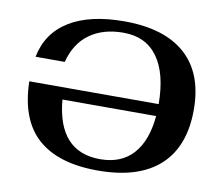

<svg xmlns="http://www.w3.org/2000/svg" viewBox="-79 -806 1059 912"><g transform="rotate(10 450.5 -350.0)"><path d="M847 -353Q847 -175 745 -82.5Q643 10 447 10Q256 10 157 -78.5Q58 -167 54 -351H678Q677 -499 620 -577.5Q563 -656 455 -656Q357 -656 292 -609Q227 -562 204 -471H63Q86 -588 185 -649Q284 -710 450 -710Q644 -710 745.5 -619Q847 -528 847 -353ZM676 -293H224Q246 -45 449 -45Q550 -45 607.5 -108.5Q665 -172 676 -293Z"/></g></svg>

Font: Fahkwang
Style: Bold
Weight: 700
Designer: Suppakit Chalermlarp | Katatrad Co.,Ltd.
Foundry: Cadson Demak Co.,Ltd.
Version: Version 1.000; ttfautohint (v1.6)